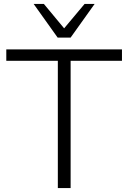

<svg xmlns="http://www.w3.org/2000/svg" viewBox="-20 -956 652 976"><path d="M274 0V-647H12V-705H600V-647H339V0ZM273 -765 151 -936H203L306 -812L410 -936H461L339 -765Z"/></svg>

Font: Nunito Sans 10pt Light
Style: Regular
Weight: 300
Designer: Vernon Adams
Foundry: Vernon Adams
Version: Version 3.101;gftools[0.9.27]